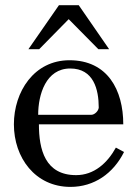

<svg xmlns="http://www.w3.org/2000/svg" viewBox="-20 -714 540 749"><path d="M34.2 -229C34.2 -99.1 117.2 15.1 254.9 15.1C347.2 15.1 421.9 -37.1 463.9 -121.1L432.1 -138.2C398.9 -78.1 347.2 -30.8 276.9 -30.8C155.8 -30.8 131.8 -130.9 131.8 -229H460.9C460.9 -362.8 399.9 -479 251 -479C112.8 -479 34.2 -356 34.2 -229ZM253.9 -446.8C345.2 -446.8 365.2 -365.2 365.2 -293.9C363.8 -280.8 349.1 -266.1 335.9 -266.1H128.9C128.9 -345.2 159.2 -446.8 253.9 -446.8ZM132.8 -522C132.8 -522 248 -639.2 248 -639.2C248 -639.2 363.8 -522 363.8 -522C363.8 -522 405.8 -522 405.8 -522C405.8 -522 287.1 -693.8 287.1 -693.8C287.1 -693.8 210 -693.8 210 -693.8L90.8 -522Z"/></svg>

Font: MusGlyphs-Text
Style: Regular
Weight: 400
Version: Version 2.1.1